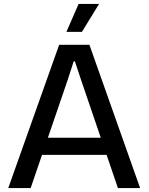

<svg xmlns="http://www.w3.org/2000/svg" viewBox="-20 -957 756 977"><path d="M22 0 281 -729H435L693 0H580L392 -552L361 -645H355L325 -552L136 0ZM184 -169 203 -256H512L531 -169ZM318 -795 380 -937H484L397 -795Z"/></svg>

Font: Mona Sans ExtraLight Medium
Style: Regular
Weight: 500
Version: Version 2.000